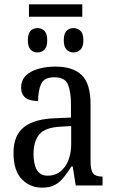

<svg xmlns="http://www.w3.org/2000/svg" viewBox="-20 -852 527 882"><path d="M113 -775V-832H358V-775ZM152 -611Q133 -611 120.5 -624Q108 -637 108 -667Q108 -698 120.5 -710.5Q133 -723 152 -723Q171 -723 184 -710.5Q197 -698 197 -667Q197 -637 184 -624Q171 -611 152 -611ZM317 -611Q299 -611 286 -624Q273 -637 273 -667Q273 -698 286 -710.5Q299 -723 317 -723Q336 -723 349.5 -710.5Q363 -698 363 -667Q363 -637 349.5 -624Q336 -611 317 -611ZM173 10Q118 10 80 -29Q42 -68 42 -150Q42 -230 90 -268Q138 -306 236 -309L306 -312V-373Q306 -429 292.5 -463Q279 -497 230 -497Q183 -497 169 -466.5Q155 -436 155 -388Q77 -388 77 -450Q77 -497 121.5 -521.5Q166 -546 236 -546Q315 -546 355.5 -507Q396 -468 396 -372V-113Q396 -71 407.5 -56Q419 -41 448 -41H451V0H328L314 -87H308Q290 -59 272.5 -37Q255 -15 232 -2.5Q209 10 173 10ZM199 -45Q249 -45 278 -86Q307 -127 307 -191V-273L256 -270Q187 -266 160.5 -234.5Q134 -203 134 -144Q134 -98 149.5 -71.5Q165 -45 199 -45Z"/></svg>

Font: Noto Serif Condensed
Style: Regular
Weight: 400
Width: 3
Designer: Monotype Design Team
Foundry: Monotype Imaging Inc.
Version: Version 2.013; ttfautohint (v1.8.4.7-5d5b)